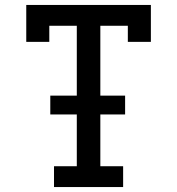

<svg xmlns="http://www.w3.org/2000/svg" viewBox="-20 -755 715 775"><path d="M198 0V-84H290V-293H183V-369H290V-651H179V-586H86V-735H589V-586H496V-651H385V-369H485V-293H385V-84H477V0Z"/></svg>

Font: Iosevka Etoile Medium
Style: Regular
Weight: 500
Designer: Belleve Invis
Foundry: Belleve Invis
Version: Version 22.1.2; ttfautohint (v1.8.4)